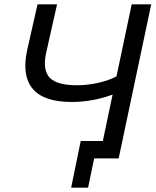

<svg xmlns="http://www.w3.org/2000/svg" viewBox="-20 -730 717 885"><path d="M308 135 352 -80H454L499 -294Q456 -278 408 -269Q360 -260 310 -260Q181 -260 130.5 -321Q80 -382 105 -498L153 -710H243L192 -483Q176 -406 209.5 -371.5Q243 -337 335 -337Q384 -337 434 -348.5Q484 -360 517 -378L587 -710H677L527 0H414L386 135Z"/></svg>

Font: Raleway Medium
Style: Italic
Weight: 500
Italic angle: -12°
Designer: Matt McInerney, Pablo Impallari, Rodrigo Fuenzalida
Foundry: Matt McInerney, Pablo Impallari, Rodrigo Fuenzalida
Version: Version 4.026